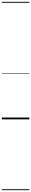

<svg xmlns="http://www.w3.org/2000/svg" viewBox="-20 -1303 340 2096"><path d="M0 763H300V773H0ZM0 -20H300V0H0ZM0 -505H300V-500H0ZM0 -1283H300V-1273H0Z"/></svg>

Font: Playwrite NL Guides
Style: Regular
Weight: 400
Designer: Veronika Burian, José Scaglione
Foundry: TypeTogether
Version: Version 1.003